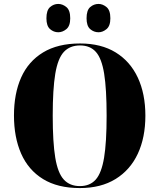

<svg xmlns="http://www.w3.org/2000/svg" viewBox="-20 -946 810 976"><path d="M386 10Q273 10 198.5 -36Q124 -82 87.5 -165Q51 -248 51 -359Q51 -470 87.5 -552Q124 -634 199 -679.5Q274 -725 387 -725Q494 -725 568 -679.5Q642 -634 680.5 -551.5Q719 -469 719 -358Q719 -247 680.5 -164.5Q642 -82 567.5 -36Q493 10 386 10ZM386 0Q437 0 466.5 -33Q496 -66 509 -144Q522 -222 522 -358Q522 -493 509.5 -571Q497 -649 467.5 -682Q438 -715 387 -715Q335 -715 304.5 -682Q274 -649 261 -571Q248 -493 248 -358Q248 -222 261 -144Q274 -66 304.5 -33Q335 0 386 0ZM481 -782Q457 -782 438.5 -798Q420 -814 420 -853Q420 -894 438.5 -910Q457 -926 481 -926Q502 -926 521.5 -910Q541 -894 541 -853Q541 -814 521.5 -798Q502 -782 481 -782ZM276 -782Q253 -782 234.5 -798Q216 -814 216 -853Q216 -894 234.5 -910Q253 -926 276 -926Q298 -926 317.5 -910Q337 -894 337 -853Q337 -814 317.5 -798Q298 -782 276 -782Z"/></svg>

Font: Noto Serif Display SemiCondensed Black
Style: Regular
Weight: 900
Width: 4
Designer: Monotype Design Team
Foundry: Monotype Imaging Inc.
Version: Version 2.009